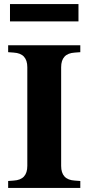

<svg xmlns="http://www.w3.org/2000/svg" viewBox="-20 -922 434 942"><path d="M280 -108Q280 -74 296.5 -56Q313 -38 347 -36L374 -34V0H20V-34L47 -36Q81 -38 97.5 -56Q114 -74 114 -108V-592Q114 -626 97.5 -644Q81 -662 47 -664L20 -666V-700H374V-666L347 -664Q313 -662 296.5 -644Q280 -626 280 -592ZM29 -902H365V-817H29Z"/></svg>

Font: Redaction
Style: Bold
Weight: 700
Designer: Jeremy Mickel / Forest Young
Foundry: MCKL
Version: Version 2.001; Redaction Bold